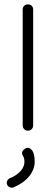

<svg xmlns="http://www.w3.org/2000/svg" viewBox="-20 -588 255 880"><path d="M84 -13V-545Q84 -555 91 -561.5Q98 -568 108 -568Q118 -568 125 -561.5Q132 -555 132 -545V-13Q132 -3 125 4Q118 11 108 11Q98 11 91 4Q84 -3 84 -13ZM44 270Q36 274 26.5 271Q17 268 13 259Q9 251 12.5 242Q16 233 25 229Q55 217 73.5 197Q92 177 92 153Q92 136 85 126Q74 108 94 94Q112 82 128 102Q139 119 139 153Q139 188 114.5 219Q90 250 44 270Z"/></svg>

Font: Hoogli
Style: Regular
Weight: 400
Designer: Anand Singh Naorem
Foundry: Brand New Type
Version: Version 1.00 b007